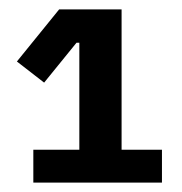

<svg xmlns="http://www.w3.org/2000/svg" viewBox="-20 -718 388 409"><path d="M51 -329V-399H149V-627H143L74 -542L16 -587L106 -698H239V-399H325V-329Z"/></svg>

Font: IBM Plex Sans Thai SemiBold
Style: Regular
Weight: 600
Designer: Mike Abbink, Paul van der Laan, Pieter van Rosmalen, Ben Mitchell, Mark Frömberg
Foundry: Bold Monday
Version: Version 1.1